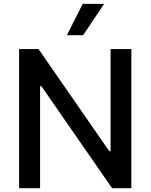

<svg xmlns="http://www.w3.org/2000/svg" viewBox="-20 -984 787 1004"><path d="M666.9 -727.3V0H566.1L196.4 -533.4H189.6V0H79.9V-727.3H181.5L551.5 -193.2H558.2V-727.3ZM329.9 -800.1 412.6 -963.8H524.5L414.8 -800.1Z"/></svg>

Font: Inter UI Medium
Style: Regular
Weight: 500
Designer: Rasmus Andersson
Foundry: rsms
Version: 3.2;8d6f07862